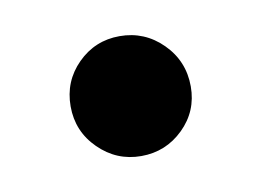

<svg xmlns="http://www.w3.org/2000/svg" viewBox="-35 -180 336 247"><g transform="rotate(-10 133.0 -56.5)"><path d="M132.3 -134.8Q165 -134.8 188.2 -111.6Q211.4 -88.4 211.4 -55.2Q211.4 -22.9 188.5 -0.5Q165.5 22 133.3 22Q101.1 22 77.9 -1Q54.7 -23.9 54.7 -56.6Q54.7 -89.4 77.4 -112.1Q100.1 -134.8 132.3 -134.8Z"/></g></svg>

Font: Elstob
Style: Bold
Weight: 700
Designer: Peter S. Baker
Version: Version 1.015